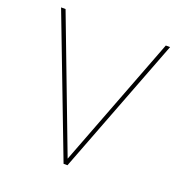

<svg xmlns="http://www.w3.org/2000/svg" viewBox="-127 -814 874 925"><g transform="rotate(20 309.5 -352.0)"><path d="M589 -704 319 0H299L30 -704H53L309 -30L567 -704Z"/></g></svg>

Font: Fz Poppins Thin
Style: Regular
Weight: 100
Designer: Ninad Kale (Devanagari), Jonny Pinhorn (Latin)
Foundry: Indian Type Foundry
Version: Vit hóa bi Vntype.Com & FontZin.Com